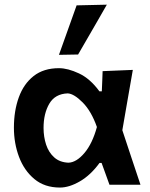

<svg xmlns="http://www.w3.org/2000/svg" viewBox="-20 -810 659 842"><path d="M243 12.5Q175.5 12.5 130.8 -24.8Q86 -62 63.5 -121.8Q41 -181.5 41 -250Q41 -324 62.5 -383.2Q84 -442.5 127.8 -476.8Q171.5 -511 238.5 -511Q277.5 -511 326.5 -488Q375.5 -465 416 -409.5H426.5Q427.5 -434.5 428.5 -456.5Q429.5 -478.5 430 -498L562.5 -503.5Q551 -437.5 539 -369Q527 -300.5 516.5 -239Q536 -179.5 556 -119.8Q576 -60 596 0H460Q451.5 -24 443 -47.2Q434.5 -70.5 425.5 -95.5H416.5Q377.5 -42 330.5 -14.8Q283.5 12.5 243 12.5ZM280.5 -96.5Q315.5 -98 350.2 -139Q385 -180 405 -253Q380.5 -322.5 342.5 -360.8Q304.5 -399 277 -400.5Q221.5 -398.5 196.2 -355.2Q171 -312 171 -249Q171 -210 182.2 -175.8Q193.5 -141.5 217.8 -119.8Q242 -98 280.5 -96.5ZM238.5 -569.5Q258 -623.5 277.2 -677.8Q296.5 -732 316 -786.5L448.5 -789.5Q431 -758.5 409 -720.5Q387 -682.5 364.5 -643.5Q342 -604.5 322.5 -571Z"/></svg>

Font: Commissioner Loud SemiBold
Style: Regular
Weight: 600
Designer: Kostas Bartsokas
Foundry: Kostas Bartsokas
Version: Version 1.000; ttfautohint (v1.8.3)